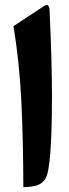

<svg xmlns="http://www.w3.org/2000/svg" viewBox="-20 -752 280 779"><path d="M34.7 -646 151.4 -722.7Q167 -733.9 173.6 -731.2Q180.2 -728.5 181.2 -708.5Q190.9 -496.6 190.9 -364.3Q190.9 -73.2 165 -28.3Q153.3 -8.3 132.1 -0.7Q110.8 6.8 74.7 7.3Q74.2 -192.9 66.2 -348.6Q58.1 -504.4 34.7 -646Z"/></svg>

Font: Sahel FD-WOL
Style: Bold-FD-WOL
Weight: 700
Foundry: Saber Rastikerdar (saber.rastikerdar@gmail.com)
Version: Version 2.0.2